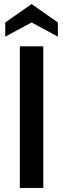

<svg xmlns="http://www.w3.org/2000/svg" viewBox="-20 -929 312 949"><path d="M78 -700H194V0H78ZM6 -818 136 -909 266 -818V-748L136 -818L6 -748Z"/></svg>

Font: Cabin SemiBold
Style: Regular
Weight: 600
Designer: Pablo Impallari
Foundry: Pablo Impallari. http://www.impallari.com Igino Marini. http://www.ikern.com
Version: Version 2.200